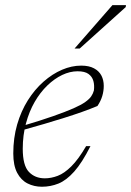

<svg xmlns="http://www.w3.org/2000/svg" viewBox="-20 -700 499 730"><path d="M275 -429Q246 -429 216.5 -415Q187 -401 160 -375Q133 -349 112 -312.8Q91 -276.5 78.8 -231.2Q66.5 -186 66.5 -134.5Q66.5 -71 89.8 -46.5Q113 -22 150.5 -22Q174.5 -22 199.5 -31.5Q224.5 -41 251.2 -67.5Q278 -94 307.5 -144.5H324Q292 -81 262 -47.5Q232 -14 202 -2Q172 10 139.5 10Q109.5 10 84.8 -2.5Q60 -15 45.2 -43Q30.5 -71 30.5 -116.5Q30.5 -175.5 45.2 -226.5Q60 -277.5 86 -318.8Q112 -360 145.5 -389.5Q179 -419 215.8 -434.8Q252.5 -450.5 288.5 -450.5Q318.5 -450.5 337.5 -440.2Q356.5 -430 365.5 -412.8Q374.5 -395.5 374.5 -373.5Q374.5 -354 368.8 -334.8Q363 -315.5 350.5 -297Q323 -285.5 291.2 -274.2Q259.5 -263 223.8 -251.8Q188 -240.5 148.8 -229Q109.5 -217.5 66.5 -205.5L68 -222Q137 -242.5 183.8 -259Q230.5 -275.5 259.5 -288.2Q288.5 -301 304.2 -312.2Q320 -323.5 327 -334Q334 -344.5 337 -356Q339.5 -376 335 -392.2Q330.5 -408.5 316.5 -418.8Q302.5 -429 275 -429ZM263.5 -515.5 407.5 -680.5H459L458 -673L283 -515.5Z"/></svg>

Font: Newsreader 16pt 16pt ExtraLight
Style: Italic
Weight: 250
Italic angle: -17°
Version: Version 1.003